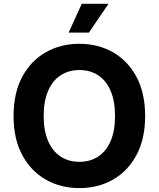

<svg xmlns="http://www.w3.org/2000/svg" viewBox="-20 -964 822 994"><path d="M391 9.8Q294.4 9.8 217.1 -34.2Q139.8 -78.1 95 -161.6Q50.2 -245 50.2 -363.3Q50.2 -482.3 95 -566Q139.8 -649.7 217.1 -693.5Q294.4 -737.3 391 -737.3Q487.8 -737.3 564.7 -693.5Q641.7 -649.7 686.6 -566Q731.4 -482.3 731.4 -363.3Q731.4 -244.7 686.6 -161.3Q641.7 -77.8 564.7 -34Q487.8 9.8 391 9.8ZM391 -126.2Q447 -126.2 488.4 -153.5Q529.9 -180.8 552.7 -233.7Q575.6 -286.6 575.6 -363.3Q575.6 -440.4 552.7 -493.6Q529.9 -546.8 488.4 -574.1Q447 -601.4 391 -601.4Q335.4 -601.4 293.8 -574.1Q252.2 -546.8 229.2 -493.6Q206.1 -440.4 206.1 -363.3Q206.1 -286.6 229.2 -233.7Q252.2 -180.8 293.8 -153.5Q335.4 -126.2 391 -126.2ZM335.4 -795.3 403.1 -944.3H541.8L440.4 -795.3Z"/></svg>

Font: GitLab Sans
Style: Regular
Weight: 400
Designer: Rasmus Andersson
Foundry: Modifications by GitLab B.V., manufactured by rsms
Version: Version 4.000;git-c8fb6b7